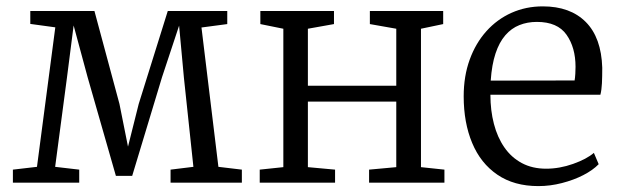

<svg xmlns="http://www.w3.org/2000/svg" viewBox="-20 -588 1990 618"><path d="M21.5 0V-42L99 -51L158 -500L77.5 -511V-552.5H284L364.5 -253.5L392 -116L426.5 -253.5L520 -552.5H711.5V-510.5L628.5 -499.5L683 -51L758.5 -42V0H529V-42L602.5 -51L572 -337.5L556.5 -505.5L501.5 -339.5L405.5 -22H353L262 -339.5L217 -506L195.5 -338L157.5 -51L235 -42V0Z M816 0V-42L892 -50V-495.5L818 -510.5V-552.5H1055V-510.5L971 -495.5V-312H1255.5V-495.5L1170.5 -510.5V-552.5H1406.5V-510.5L1335 -495.5V-50L1410.5 -42V0H1168V-42L1255.5 -50V-261H971V-50L1058.5 -42V0Z M1713 11Q1634.5 11 1580.8 -25.8Q1527 -62.5 1499.8 -127.8Q1472.5 -193 1472.5 -278Q1472.5 -343 1491.8 -396Q1511 -449 1545.5 -487.5Q1580 -526 1626.5 -546.8Q1673 -567.5 1727 -567.5Q1815.5 -567.5 1865.5 -517.2Q1915.5 -467 1918.5 -370Q1918.5 -341.5 1917.5 -320.2Q1916.5 -299 1912.5 -283H1558.5Q1558.5 -232.5 1569.8 -189.2Q1581 -146 1603.5 -113.5Q1626 -81 1659.8 -63Q1693.5 -45 1738 -45Q1781 -45 1824.8 -60.5Q1868.5 -76 1891.5 -96L1907 -59.5Q1888 -40 1857.2 -24.2Q1826.5 -8.5 1788.8 1.2Q1751 11 1713 11ZM1559.5 -328.5 1829.5 -329Q1831 -337 1831.8 -350.5Q1832.5 -364 1832.5 -373Q1832.5 -435 1803.5 -476.2Q1774.5 -517.5 1708 -517.5Q1677.5 -517.5 1651.8 -507.2Q1626 -497 1606.5 -474.5Q1587 -452 1575 -416Q1563 -380 1559.5 -328.5Z"/></svg>

Font: Merriweather 24pt Light
Style: Regular
Weight: 300
Designer: Eben Sorkin
Foundry: Eben Sorkin
Version: Version 2.100